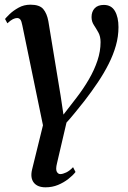

<svg xmlns="http://www.w3.org/2000/svg" viewBox="-20 -548 546 820"><path d="M307 -131Q337 -170 360 -209.8Q383 -249.5 396.2 -289.2Q409.5 -329 409.5 -368Q409.5 -392.5 400 -409.5Q390.5 -426.5 380.8 -441.2Q371 -456 371 -475Q371 -498.5 384.5 -512.8Q398 -527 423.5 -527Q455.5 -527 470.8 -500.8Q486 -474.5 486 -432Q486 -392.5 475 -353.5Q464 -314.5 444.2 -275.2Q424.5 -236 398 -196.5Q371.5 -157 341 -117.5Q323.5 -95.5 302.5 -69.5Q281.5 -43.5 264 -24.5L223.5 149Q217 175 222.5 185.2Q228 195.5 237.5 195.5Q248 195.5 262.8 188.5Q277.5 181.5 292 166L302.5 186.5Q291.5 201 272 216.2Q252.5 231.5 227.8 241.8Q203 252 174.5 252Q140 252 124.2 231.8Q108.5 211.5 117 176L163.5 -13L75.5 -439Q72 -458 66.8 -464.5Q61.5 -471 53 -471Q45 -471 35.2 -466.2Q25.5 -461.5 11.5 -448.5L1.5 -467Q6 -473 21.2 -487.8Q36.5 -502.5 59.2 -515.2Q82 -528 110 -528Q149 -528 164.8 -509.2Q180.5 -490.5 186.5 -457.5L239 -138.5L251 -58.5Z"/></svg>

Font: Merriweather 120pt Medium
Style: Italic
Weight: 500
Italic angle: -7.8°
Version: Version 2.101